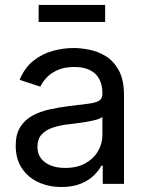

<svg xmlns="http://www.w3.org/2000/svg" viewBox="-20 -748 602 781"><path d="M230 12.7Q178.2 12.7 136 -6.8Q93.8 -26.4 68.8 -64Q43.9 -101.6 43.9 -155.3Q43.9 -202.1 62.5 -231.4Q81.1 -260.7 112.1 -277.6Q143.1 -294.4 180.7 -302.7Q218.3 -311 256.3 -315.9Q305.2 -322.3 335.9 -325.7Q366.7 -329.1 381.6 -337.4Q396.5 -345.7 396.5 -365.7V-368.7Q396.5 -402.8 383.8 -426.5Q371.1 -450.2 345.7 -462.9Q320.3 -475.6 282.2 -475.6Q243.2 -475.6 215.3 -463.4Q187.5 -451.2 170.2 -432.9Q152.8 -414.6 144 -395.5L59.6 -423.3Q80.6 -473.1 116.2 -501.2Q151.9 -529.3 194.8 -541Q237.8 -552.7 279.8 -552.7Q307.1 -552.7 342 -546.1Q377 -539.6 409.4 -520Q441.9 -500.5 463.1 -462.2Q484.4 -423.8 484.4 -359.9V0H397.9V-74.2H392.1Q382.8 -55.2 362.3 -34.9Q341.8 -14.6 309.1 -1Q276.4 12.7 230 12.7ZM245.1 -64.9Q293.9 -64.9 327.6 -84Q361.3 -103 378.9 -133.5Q396.5 -164.1 396.5 -197.3V-272.9Q391.1 -266.6 373 -261.5Q355 -256.3 331.8 -252.4Q308.6 -248.5 286.9 -245.8Q265.1 -243.2 252.4 -241.7Q220.7 -237.8 193.1 -228.3Q165.5 -218.8 148.9 -200.4Q132.3 -182.1 132.3 -150.9Q132.3 -122.6 147 -103.5Q161.6 -84.5 187 -74.7Q212.4 -64.9 245.1 -64.9ZM407.7 -728V-658.7H137.2V-728Z"/></svg>

Font: Adwaita Sans
Style: Regular
Weight: 400
Designer: Rasmus Andersson
Foundry: rsms
Version: Version 4.001;git-9221beed3